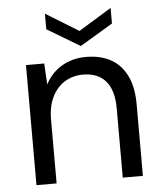

<svg xmlns="http://www.w3.org/2000/svg" viewBox="-51 -752 676 798"><g transform="rotate(-5 286.5 -353.5)"><path d="M69 0V-501H145L150 -413Q174 -460 218.5 -486.5Q263 -513 320 -513Q379 -513 422 -490Q465 -467 489 -419Q513 -371 513 -298V0H429V-289Q429 -365 396 -403Q363 -441 301 -441Q259 -441 225.5 -420.5Q192 -400 172.5 -361Q153 -322 153 -265V0ZM303 -560 166 -642V-707L303 -623L440 -707V-642Z"/></g></svg>

Font: DM Sans 17pt
Style: Regular
Weight: 400
Version: Version 4.004;gftools[0.9.30]